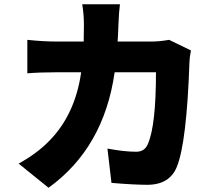

<svg xmlns="http://www.w3.org/2000/svg" viewBox="-20 -831 1040 906"><path d="M881 -593Q874 -556 874 -538Q861 -160 815 -45Q781 41 675 41Q612 41 506 32L487 -130Q565 -115 623 -115Q663 -115 678 -152Q716 -239 716 -490H521Q470 -133 209 55L68 -59Q157 -108 216 -170Q335 -293 363 -490H250Q167 -490 109 -485V-643Q183 -635 250 -635H375Q376 -661 376 -714Q376 -763 368 -811H546Q541 -774 539 -717Q537 -661 535 -635H695Q733 -635 778 -643Z"/></svg>

Font: Source Han Sans CN Heavy
Style: Bold
Weight: 900
Designer: Ryoko NISHIZUKA (kana & ideographs); Paul D. Hunt (Latin, Greek & Cyrillic); Wenlong ZHANG (bopomofo); Sandoll Communica
Foundry: Adobe Systems Incorporated
Version: Version 1.000;PS 1;hotconv 1.0.78;makeotf.lib2.5.61930